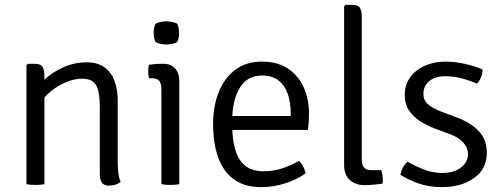

<svg xmlns="http://www.w3.org/2000/svg" viewBox="-20 -755 2059 787"><path d="M122 -493.5Q147.5 -493.5 154.8 -480.2Q162 -467 162 -442V0Q155 1.5 145.5 2.2Q136 3 125.5 3Q114.5 3 105 2.2Q95.5 1.5 88.5 0V-487.5L94.5 -493.5ZM462.5 -95Q462.5 -70.5 464.8 -48.5Q467 -26.5 474.5 -10Q466.5 -2.5 453.5 1.8Q440.5 6 427.5 6Q406.5 6 397.8 -6Q389 -18 389 -42.5V-320Q389 -379 374 -405.8Q359 -432.5 315.5 -432.5Q285 -432.5 251 -418.2Q217 -404 187.8 -380.2Q158.5 -356.5 142 -327.5V-406Q174.5 -446.5 226.8 -473Q279 -499.5 334 -499.5Q381.5 -499.5 409.5 -478.2Q437.5 -457 450 -421.5Q462.5 -386 462.5 -343.5Z M715 0Q707.5 1.5 698.2 2.2Q689 3 678.5 3Q667.5 3 658 2.2Q648.5 1.5 641.5 0V-386Q641.5 -413.5 632.5 -424Q623.5 -434.5 600 -434.5H590.5Q587.5 -448.5 587.5 -462Q587.5 -469 588.2 -475.2Q589 -481.5 590.5 -489.5Q607.5 -492 620.2 -492.8Q633 -493.5 641 -493.5H649.5Q680.5 -493.5 697.8 -474.5Q715 -455.5 715 -422ZM610 -620Q610 -642.5 617.5 -657.5Q624.5 -662 637.5 -664.8Q650.5 -667.5 662 -667.5Q672.5 -667.5 686.5 -664.8Q700.5 -662 706.5 -657.5Q710 -651 712 -640.2Q714 -629.5 714 -620Q714 -597.5 706.5 -583Q701 -578.5 686.8 -575.5Q672.5 -572.5 662 -572.5Q650.5 -572.5 637.5 -575.5Q624.5 -578.5 617.5 -583Q610 -597.5 610 -620Z M898.5 -222.5V-279.5H1171.5V-293.5Q1171.5 -335 1159.8 -369.5Q1148 -404 1122 -424.8Q1096 -445.5 1053.5 -445.5Q994 -445.5 963 -395.2Q932 -345 932 -263V-239.5Q932 -185.5 943.8 -143.2Q955.5 -101 983.5 -77Q1011.5 -53 1060.5 -53Q1100.5 -53 1136.8 -65Q1173 -77 1205.5 -95.5Q1216 -86 1223.5 -71Q1231 -56 1232.5 -44Q1198 -19.5 1150 -3.8Q1102 12 1050.5 12Q994.5 12 956.5 -8.8Q918.5 -29.5 895.8 -65.8Q873 -102 863.2 -148.2Q853.5 -194.5 853.5 -246Q853.5 -320 876.8 -378Q900 -436 944.8 -469.2Q989.5 -502.5 1053.5 -502.5Q1117.5 -502.5 1160.5 -473.8Q1203.5 -445 1225 -396.5Q1246.5 -348 1246.5 -289Q1246.5 -270 1245.5 -255.5Q1244.5 -241 1242 -222.5Z M1542.5 -57.5Q1549 -41 1549 -17.5Q1549 -13.5 1548.8 -9.5Q1548.5 -5.5 1547.5 -2Q1533 0 1511.8 2Q1490.5 4 1474.5 4Q1437 4 1413.8 -17.2Q1390.5 -38.5 1390.5 -79V-729L1396.5 -735H1423.5Q1448.5 -735 1455.8 -722.2Q1463 -709.5 1463 -684.5V-99.5Q1463 -78.5 1472.5 -68Q1482 -57.5 1500.5 -57.5Z M1621.5 -38Q1622.5 -51 1631 -67Q1639.5 -83 1650.5 -92Q1681 -74.5 1717.5 -60.2Q1754 -46 1792 -46Q1840 -46 1868.8 -67.8Q1897.5 -89.5 1898.5 -123.5Q1898.5 -148.5 1879.5 -170Q1860.5 -191.5 1826 -204.5L1766.5 -226.5Q1732.5 -239 1703.5 -257.2Q1674.5 -275.5 1656.8 -302Q1639 -328.5 1639 -365Q1639 -408 1661.8 -438.8Q1684.5 -469.5 1722.5 -486Q1760.5 -502.5 1806.5 -502.5Q1843.5 -502.5 1885.8 -493.2Q1928 -484 1958 -470Q1958 -460 1955.2 -449.5Q1952.5 -439 1947.5 -429.2Q1942.5 -419.5 1935 -412Q1911.5 -423 1877 -432.8Q1842.5 -442.5 1804.5 -442.5Q1765 -442.5 1740.2 -423Q1715.5 -403.5 1715.5 -370Q1715.5 -344.5 1734.2 -327.8Q1753 -311 1790 -297L1851.5 -274Q1907.5 -253.5 1941.5 -218.5Q1975.5 -183.5 1975.5 -129Q1975.5 -62.5 1923.2 -25.2Q1871 12 1790.5 12Q1738 12 1695.2 -3.2Q1652.5 -18.5 1621.5 -38Z"/></svg>

Font: Signika
Style: Regular
Weight: 300
Designer: Anna Giedry
Foundry: Anna Giedry
Version: Version 2.000